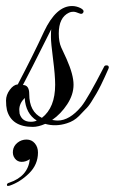

<svg xmlns="http://www.w3.org/2000/svg" viewBox="-31 -417 381 637"><path d="M142 -19Q155 -17 160 -17Q200 -17 239 -64Q260 -90 314 -195Q316 -200 321 -200Q330 -201 330 -193Q330 -191 325.5 -181.5Q321 -172 317 -162.5Q313 -153 304 -135Q295 -117 288.5 -106Q282 -95 272 -79Q262 -63 252 -54L231 -32Q214 -15 191 -8Q154 4 119 -6Q96 4 78 4Q7 4 -8 -52Q-11 -65 -11 -83.5Q-11 -102 1.5 -119Q14 -136 28 -137Q79 -234 115 -312Q155 -397 208 -397Q222 -397 235.5 -390.5Q249 -384 245.5 -376Q242 -368 231 -373Q220 -378 212 -378Q204 -378 198 -375Q164 -359 164 -306Q164 -278 172 -260Q180 -242 190 -221Q213 -169 213 -136Q213 -103 192 -71Q171 -39 142 -19ZM108 -26Q152 -60 152 -136Q152 -167 145 -221Q138 -275 138 -294Q138 -313 139 -320Q63 -168 45 -135Q66 -135 66 -105Q66 -46 108 -26ZM33 -53Q33 -47 34 -40Q42 -13 71 -13Q83 -13 91 -17Q54 -40 51 -92Q33 -74 33 -53ZM95 89Q95 129 65.5 158Q36 187 1 199Q-2 200 -5 200Q-8 200 -8 196Q-8 191 0 189Q62 168 68 111Q55 120 41 120Q27 120 18.5 109Q10 98 12 82.5Q14 67 27 56.5Q40 46 57 46Q74 46 84.5 58.5Q95 71 95 89Z"/></svg>

Font: Great Vibes
Style: Regular
Weight: 400
Designer: Robert E. Leuschke
Foundry: Robert E. Leuschke
Version: Version 1.001